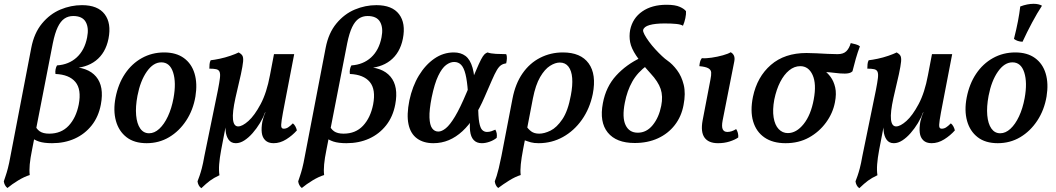

<svg xmlns="http://www.w3.org/2000/svg" viewBox="-44 -742 5538 1007"><path d="M-5 244Q-13 238 -18 228.5Q-23 219 -24 209Q-20 196 -14.5 180.5Q-9 165 -2.5 140Q4 115 11 76L120 -491Q135 -569 176.5 -619Q218 -669 273 -692Q328 -715 386 -715Q469 -715 505 -667.5Q541 -620 525 -539Q510 -464 458.5 -424Q407 -384 325 -384L322 -391Q417 -391 460 -340Q503 -289 485 -194Q473 -130 437 -84.5Q401 -39 348 -15Q295 9 229 9Q187 9 161 0.5Q135 -8 119 -23L135 -94Q146 -66 164 -53.5Q182 -41 214 -41Q277 -41 316 -82.5Q355 -124 369 -194Q384 -273 351.5 -312Q319 -351 247 -354Q245 -366 247.5 -378.5Q250 -391 255 -399Q317 -403 358.5 -441Q400 -479 413 -546Q423 -596 405.5 -627Q388 -658 340 -658Q314 -658 294 -644.5Q274 -631 259 -600Q244 -569 233 -515L124 44Q115 88 112 120Q109 152 112 176Q83 185 51 204.5Q19 224 -5 244Z M725 9Q660 9 619.5 -22.5Q579 -54 564 -108Q549 -162 562 -230Q576 -302 611.5 -355Q647 -408 700 -437.5Q753 -467 817 -467Q880 -467 920.5 -437.5Q961 -408 976.5 -356Q992 -304 981 -236Q969 -165 932.5 -109.5Q896 -54 843 -22.5Q790 9 725 9ZM738 -43Q766 -43 791.5 -66.5Q817 -90 836.5 -131.5Q856 -173 866 -227Q881 -309 864 -362Q847 -415 802 -415Q760 -415 726 -366.5Q692 -318 677 -240Q666 -182 670 -137.5Q674 -93 691.5 -68Q709 -43 738 -43Z M1012 245Q1003 239 998 229Q993 219 992 209Q997 196 1002.5 180.5Q1008 165 1014.5 140.5Q1021 116 1028 76L1099 -270Q1107 -311 1109.5 -333Q1112 -355 1107.5 -365.5Q1103 -376 1090 -379Q1077 -382 1054 -382Q1054 -393 1055 -405Q1056 -417 1061 -426Q1080 -428 1108.5 -434Q1137 -440 1164.5 -449.5Q1192 -459 1208 -467Q1221 -460 1227 -450.5Q1233 -441 1231 -419Q1229 -397 1219.5 -352.5Q1210 -308 1191 -229Q1174 -152 1178 -115.5Q1182 -79 1205 -79Q1227 -79 1259 -107.5Q1291 -136 1323 -196Q1355 -256 1372 -348L1393 -458H1499L1451 -209Q1438 -143 1433.5 -113Q1429 -83 1432 -75Q1435 -67 1444 -67Q1456 -67 1466.5 -73.5Q1477 -80 1492 -95Q1500 -89 1505.5 -78.5Q1511 -68 1513 -58Q1489 -31 1457 -11Q1425 9 1391 9Q1363 9 1347.5 -6Q1332 -21 1329 -46Q1326 -71 1332 -104Q1334 -112 1337.5 -124.5Q1341 -137 1348 -152H1346Q1336 -124 1319 -96Q1302 -68 1281 -44Q1260 -20 1237.5 -5.5Q1215 9 1193 9Q1168 9 1155 -9.5Q1142 -28 1139.5 -55.5Q1137 -83 1141 -109L1145 -107L1116 44Q1108 87 1105.5 119.5Q1103 152 1107 177Q1077 191 1057.5 205.5Q1038 220 1012 245Z M1539 244Q1531 238 1526 228.5Q1521 219 1520 209Q1524 196 1529.5 180.5Q1535 165 1541.5 140Q1548 115 1555 76L1664 -491Q1679 -569 1720.5 -619Q1762 -669 1817 -692Q1872 -715 1930 -715Q2013 -715 2049 -667.5Q2085 -620 2069 -539Q2054 -464 2002.5 -424Q1951 -384 1869 -384L1866 -391Q1961 -391 2004 -340Q2047 -289 2029 -194Q2017 -130 1981 -84.5Q1945 -39 1892 -15Q1839 9 1773 9Q1731 9 1705 0.5Q1679 -8 1663 -23L1679 -94Q1690 -66 1708 -53.5Q1726 -41 1758 -41Q1821 -41 1860 -82.5Q1899 -124 1913 -194Q1928 -273 1895.5 -312Q1863 -351 1791 -354Q1789 -366 1791.5 -378.5Q1794 -391 1799 -399Q1861 -403 1902.5 -441Q1944 -479 1957 -546Q1967 -596 1949.5 -627Q1932 -658 1884 -658Q1858 -658 1838 -644.5Q1818 -631 1803 -600Q1788 -569 1777 -515L1668 44Q1659 88 1656 120Q1653 152 1656 176Q1627 185 1595 204.5Q1563 224 1539 244Z M2229 9Q2177 9 2143 -16Q2109 -41 2098.5 -90.5Q2088 -140 2103 -215Q2119 -290 2153 -346Q2187 -402 2234 -434.5Q2281 -467 2336 -467Q2373 -467 2397.5 -448.5Q2422 -430 2434.5 -386.5Q2447 -343 2447 -265L2410 -262Q2406 -318 2397.5 -352.5Q2389 -387 2374.5 -402Q2360 -417 2338 -417Q2317 -417 2295.5 -401Q2274 -385 2254.5 -344.5Q2235 -304 2220 -231Q2207 -165 2208.5 -125.5Q2210 -86 2222.5 -69Q2235 -52 2255 -52Q2273 -52 2294.5 -69.5Q2316 -87 2342.5 -131Q2369 -175 2403 -256Q2434 -328 2451.5 -369.5Q2469 -411 2479 -430Q2489 -449 2496.5 -456.5Q2504 -464 2513 -467Q2529 -461 2557 -459.5Q2585 -458 2611 -458Q2615 -450 2614.5 -436.5Q2614 -423 2611 -410Q2596 -408 2584.5 -400.5Q2573 -393 2562 -374.5Q2551 -356 2536 -321.5Q2521 -287 2497 -232Q2472 -174 2443.5 -129.5Q2415 -85 2381.5 -54Q2348 -23 2310 -7Q2272 9 2229 9ZM2483 9Q2456 9 2440.5 -7.5Q2425 -24 2421.5 -55.5Q2418 -87 2424 -132L2464 -190Q2464 -130 2469.5 -100Q2475 -70 2485.5 -60Q2496 -50 2510 -50Q2523 -50 2534 -54Q2545 -58 2554 -62Q2565 -43 2561 -19Q2545 -6 2523.5 1.5Q2502 9 2483 9Z M2569 244Q2561 238 2556.5 228.5Q2552 219 2551 209Q2556 196 2561 180.5Q2566 165 2572 140Q2578 115 2586 76L2644 -225Q2659 -303 2696.5 -357Q2734 -411 2789 -439Q2844 -467 2908 -467Q3002 -467 3043.5 -409.5Q3085 -352 3065 -249Q3049 -172 3008 -114Q2967 -56 2908.5 -23.5Q2850 9 2781 9Q2757 9 2740.5 4.5Q2724 0 2700 -9L2712 -86Q2726 -65 2742 -53Q2758 -41 2784 -41Q2811 -41 2843.5 -57Q2876 -73 2905.5 -116.5Q2935 -160 2950 -242Q2960 -294 2957 -332.5Q2954 -371 2937.5 -392.5Q2921 -414 2892 -414Q2868 -414 2840.5 -396.5Q2813 -379 2789 -338Q2765 -297 2751 -226L2699 44Q2691 86 2687.5 119.5Q2684 153 2687 176Q2658 185 2626 205Q2594 225 2569 244Z M3285 8Q3188 8 3143.5 -47Q3099 -102 3118 -201Q3134 -287 3187.5 -345.5Q3241 -404 3318 -440L3351 -400Q3300 -363 3272.5 -314.5Q3245 -266 3233 -203Q3218 -126 3237 -86Q3256 -46 3301 -46Q3347 -46 3379.5 -86Q3412 -126 3424 -187Q3434 -237 3421 -275.5Q3408 -314 3368 -357Q3318 -412 3292.5 -450.5Q3267 -489 3261 -520.5Q3255 -552 3261 -585Q3274 -647 3324.5 -682Q3375 -717 3452 -717Q3497 -717 3521.5 -706Q3546 -695 3554 -683Q3555 -668 3550.5 -646.5Q3546 -625 3538 -607Q3527 -614 3502.5 -616.5Q3478 -619 3442 -619Q3392 -619 3362.5 -610.5Q3333 -602 3329 -584Q3328 -576 3336.5 -560Q3345 -544 3360 -523.5Q3375 -503 3393 -483.5Q3411 -464 3428 -448Q3445 -432 3457 -424Q3483 -406 3507 -374Q3531 -342 3542 -297Q3553 -252 3541 -191Q3530 -131 3495 -86Q3460 -41 3406.5 -16.5Q3353 8 3285 8Z M3722 9Q3672 9 3651 -20.5Q3630 -50 3641 -110L3682 -324Q3687 -348 3686 -362Q3685 -376 3671 -384Q3657 -392 3624 -395Q3625 -407 3627.5 -417.5Q3630 -428 3637 -437Q3657 -435 3688 -439.5Q3719 -444 3747.5 -452Q3776 -460 3788 -468Q3799 -463 3805 -451Q3811 -439 3807 -419L3746 -110Q3740 -78 3746.5 -64Q3753 -50 3771 -50Q3793 -50 3817 -65Q3823 -56 3826 -44.5Q3829 -33 3828 -21Q3811 -9 3783 0Q3755 9 3722 9Z M4076 9Q4009 9 3965.5 -21Q3922 -51 3906 -105.5Q3890 -160 3905 -234Q3927 -339 3999 -401.5Q4071 -464 4186 -464Q4209 -464 4238 -462.5Q4267 -461 4296.5 -459.5Q4326 -458 4349 -458Q4379 -458 4394.5 -473Q4410 -488 4418 -516Q4431 -513 4444.5 -509.5Q4458 -506 4466 -499Q4454 -467 4444.5 -434Q4435 -401 4427 -368Q4420 -361 4409.5 -358.5Q4399 -356 4387 -356Q4362 -356 4337 -359.5Q4312 -363 4272 -365L4273 -376Q4295 -362 4312 -339Q4329 -316 4336.5 -283Q4344 -250 4335 -205Q4324 -148 4288 -99Q4252 -50 4198.5 -20.5Q4145 9 4076 9ZM4088 -44Q4133 -44 4171 -91.5Q4209 -139 4224 -221Q4239 -302 4218 -348.5Q4197 -395 4153 -395Q4122 -395 4095 -373Q4068 -351 4048 -312Q4028 -273 4017 -220Q4007 -166 4013.5 -126Q4020 -86 4040 -65Q4060 -44 4088 -44Z M4463 245Q4454 239 4449 229Q4444 219 4443 209Q4448 196 4453.5 180.5Q4459 165 4465.5 140.5Q4472 116 4479 76L4550 -270Q4558 -311 4560.5 -333Q4563 -355 4558.5 -365.5Q4554 -376 4541 -379Q4528 -382 4505 -382Q4505 -393 4506 -405Q4507 -417 4512 -426Q4531 -428 4559.5 -434Q4588 -440 4615.5 -449.5Q4643 -459 4659 -467Q4672 -460 4678 -450.5Q4684 -441 4682 -419Q4680 -397 4670.5 -352.5Q4661 -308 4642 -229Q4625 -152 4629 -115.5Q4633 -79 4656 -79Q4678 -79 4710 -107.5Q4742 -136 4774 -196Q4806 -256 4823 -348L4844 -458H4950L4902 -209Q4889 -143 4884.5 -113Q4880 -83 4883 -75Q4886 -67 4895 -67Q4907 -67 4917.5 -73.5Q4928 -80 4943 -95Q4951 -89 4956.5 -78.5Q4962 -68 4964 -58Q4940 -31 4908 -11Q4876 9 4842 9Q4814 9 4798.5 -6Q4783 -21 4780 -46Q4777 -71 4783 -104Q4785 -112 4788.5 -124.5Q4792 -137 4799 -152H4797Q4787 -124 4770 -96Q4753 -68 4732 -44Q4711 -20 4688.5 -5.5Q4666 9 4644 9Q4619 9 4606 -9.5Q4593 -28 4590.5 -55.5Q4588 -83 4592 -109L4596 -107L4567 44Q4559 87 4556.5 119.5Q4554 152 4558 177Q4528 191 4508.5 205.5Q4489 220 4463 245Z M5189 9Q5124 9 5083.5 -22.5Q5043 -54 5028 -108Q5013 -162 5026 -230Q5040 -302 5075.5 -355Q5111 -408 5164 -437.5Q5217 -467 5281 -467Q5344 -467 5384.5 -437.5Q5425 -408 5440.5 -356Q5456 -304 5445 -236Q5433 -165 5396.5 -109.5Q5360 -54 5307 -22.5Q5254 9 5189 9ZM5202 -43Q5230 -43 5255.5 -66.5Q5281 -90 5300.5 -131.5Q5320 -173 5330 -227Q5345 -309 5328 -362Q5311 -415 5266 -415Q5224 -415 5190 -366.5Q5156 -318 5141 -240Q5130 -182 5134 -137.5Q5138 -93 5155.5 -68Q5173 -43 5202 -43ZM5319 -523Q5292 -524 5274 -538Q5287 -589 5295 -631Q5303 -673 5307 -708Q5344 -722 5377 -722Q5404 -722 5421 -712Q5396 -674 5369 -623.5Q5342 -573 5319 -523Z"/></svg>

Font: Vollkorn Medium
Style: Italic
Weight: 500
Italic angle: -11°
Designer: Friedrich Althausen
Foundry: Friedrich Althausen
Version: Version 5.000